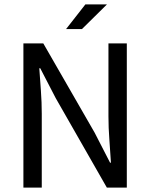

<svg xmlns="http://www.w3.org/2000/svg" viewBox="-20 -853 684 873"><path d="M86.4 0V-655.8H176.8L410.2 -250L480.5 -113.3H484.4Q481.4 -163.1 477.3 -217.8Q473.1 -272.5 473.1 -324.2V-655.8H556.6V0H465.8L233.4 -406.7L163.1 -542.5H158.7Q162.1 -492.7 166 -440.2Q169.9 -387.7 169.9 -335.4V0ZM280.3 -720.7 368.2 -833H466.3L352.5 -720.7Z"/></svg>

Font: Varta Light Medium
Style: Regular
Weight: 500
Version: Version 1.004